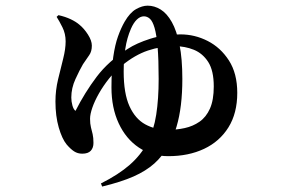

<svg xmlns="http://www.w3.org/2000/svg" viewBox="-20 -595 1040 688"><path d="M182.9 -534.6 189.5 -540.7Q214.1 -535.2 233.1 -526.2Q252.1 -517.2 264.3 -506.7Q281.3 -492.9 295.2 -471.1Q309.1 -449.3 309.1 -431.6Q309.1 -410.6 299.7 -397.4Q290.3 -384.1 277.3 -364.8Q265.3 -344.2 250.4 -311.7Q235.5 -279.2 235.5 -245.6Q235.5 -231.2 239.5 -217Q243.5 -202.8 250.5 -197.7Q283.9 -263.5 326.1 -319.5Q368.3 -375.5 437.3 -419.6Q469.1 -440.4 518.4 -456.1Q567.8 -471.8 626.6 -471.8Q678 -471.8 724.2 -448.2Q770.4 -424.7 800.3 -378.3Q830.2 -331.8 830.2 -262.2Q830.2 -189.3 798.6 -138.6Q766.9 -87.8 711.2 -61.6Q655.5 -35.4 582.9 -35.4Q523.4 -35.4 477.3 -66.4Q431.2 -97.4 405.3 -153.1Q379.4 -208.9 379.4 -281.6Q379.4 -347 385.8 -390.9Q392.1 -434.8 402.9 -464.7Q413.6 -494.7 426.6 -517.2Q445.6 -550 467.6 -562.3Q489.6 -574.7 508.9 -574.7Q533.7 -574.7 556 -560.7Q578.3 -546.8 595.7 -515.9Q613.1 -485.1 623.2 -434.9Q633.4 -384.7 633.4 -312.1Q633.4 -262.1 628.3 -219.5Q623.2 -176.9 612.6 -141.1Q602.1 -105.3 584.2 -74.1Q562.8 -35.8 533 -9.1Q503.2 17.5 458.7 37.3Q414.1 57 346.1 73.5L341.7 62.3Q404.7 30.8 445.1 -4.6Q485.5 -40.1 508.3 -84.1Q531.2 -128.2 539.8 -184.2Q548.5 -240.3 548.5 -312.2Q548.5 -382.8 544.7 -427Q540.9 -471.2 533.9 -495Q527 -518.7 517.3 -527.6Q507.6 -536.5 495.6 -536.5Q482.6 -536.5 470.6 -525.1Q458.6 -513.6 449.2 -492Q434.9 -459.1 429.1 -420.9Q423.2 -382.8 423.2 -338.2Q423.2 -260.4 443.8 -214.8Q464.5 -169.1 500.5 -149.4Q536.5 -129.7 581.8 -129.7Q612.9 -129.7 642 -136.1Q671.2 -142.4 695 -158.9Q718.8 -175.4 732.4 -206Q746 -236.7 746 -285.2Q746 -341.7 726.2 -372.8Q706.3 -403.8 674.5 -416.7Q642.6 -429.5 607.4 -429.5Q557 -429.8 510 -413.9Q463 -398 417.5 -360.5Q391.6 -339.5 370.8 -313.5Q350 -287.4 334.6 -260.3Q319.2 -233.2 310.9 -209.3Q302.7 -185.4 302.7 -169.5Q302.7 -151.2 305.9 -138.7Q309.1 -126.2 312 -114.1Q314.9 -101.9 314.9 -82.7Q314.9 -65.2 305.3 -54.8Q295.6 -44.3 274.7 -44.3Q258.4 -44.3 245.7 -52.5Q233 -60.7 218.7 -77.4Q202.3 -97.5 190.5 -138.2Q178.7 -178.9 178.7 -231.4Q178.7 -271.8 188.1 -310.6Q197.4 -349.4 206.3 -384.4Q215.2 -419.5 215.2 -446.7Q215.2 -474.3 203.7 -497.2Q192.3 -520.1 182.9 -534.6Z"/></svg>

Font: Noto Serif TC
Style: Regular
Weight: 200
Designer: Ryoko NISHIZUKA 西塚涼子 (kana & ideographs); Frank Grießhammer (Latin, Greek & Cyrillic); Wenlong ZHANG 张文龙 (bopomofo); San
Foundry: Adobe
Version: Version 2.001;hotconv 1.1.0;makeotfexe 2.6.0